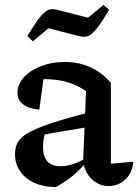

<svg xmlns="http://www.w3.org/2000/svg" viewBox="-20 -750 562 781"><path d="M421 7Q387 7 358 -17Q329 -41 318 -89L330 -379Q262 -428 163 -428Q146 -428 129 -426Q112 -424 96 -421L160 -452L140 -304Q96 -308 73.5 -326Q51 -344 51 -372Q51 -407 77 -435.5Q103 -464 147 -481Q191 -498 244 -498Q301 -498 348.5 -476Q396 -454 431 -413V-84L522 -92Q520 -62 506 -39.5Q492 -17 469.5 -5Q447 7 421 7ZM207 11Q131 10 86 -27Q41 -64 41 -124Q41 -152 53.5 -173Q66 -194 99 -212Q132 -230 192.5 -250Q253 -270 348 -294V-235L130 -198L165 -214Q160 -199 157.5 -183.5Q155 -168 155 -154Q155 -114 172.5 -94Q190 -74 227 -74Q253 -74 280.5 -83.5Q308 -93 339 -113V-99Q311 -65 279.5 -38Q248 -11 207 11ZM114 -582 91 -603Q117 -646 134.5 -669.5Q152 -693 164.5 -702.5Q177 -712 188.5 -712.5Q200 -713 213 -710L338 -678L401 -730L424 -710Q392 -657 372.5 -632.5Q353 -608 337.5 -603Q322 -598 303 -603L177 -635Z"/></svg>

Font: Piazzolla 24pt SemiBold
Style: Regular
Weight: 600
Designer: Juan Pablo del Peral
Foundry: Huerta Tipografica
Version: Version 2.005